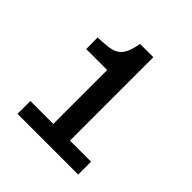

<svg xmlns="http://www.w3.org/2000/svg" viewBox="-175 -784 917 917"><g transform="rotate(45 283.5 -325.0)"><path d="M488.3 0V-86.7H345.8V-650H255.8C239.2 -548.3 201.7 -535 132.5 -530.8L90.8 -528.3L91.7 -450.8H233.3V-86.7H78.3V0Z"/></g></svg>

Font: Familjen Grotesk Medium
Style: Regular
Weight: 500
Designer: Anders Wikstroem, Jonas Baeckman, Matilda Gysing, Kristian Moeller
Foundry: Familjen STHLM AB
Version: Version 2.000